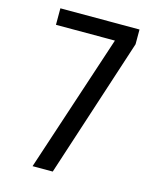

<svg xmlns="http://www.w3.org/2000/svg" viewBox="-128 -895 872 1057"><g transform="rotate(15 308.0 -366.5)"><path d="M160 73 419 -712H83V-806H534V-722L275 73Z"/></g></svg>

Font: Farlight84_Sys_V01
Style: Regular
Weight: 400
Designer: Ryoko NISHIZUKA  (kana, bopomofo & ideographs); Paul D. Hunt (Latin, Greek & Cyrillic); Sandoll Communications , Soo-you
Foundry: Adobe
Version: Version 2.004;October 29, 2024;FontCreator 14.0.0.2814 64-bi